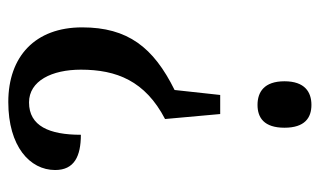

<svg xmlns="http://www.w3.org/2000/svg" viewBox="-174 -590 771 463"><g transform="rotate(-90 211.5 -358.5)"><path d="M156 -346 168 -213H214L226 -323C329 -374 377 -436 377 -546C377 -659 307 -724 197 -724C90 -724 33 -672 33 -611C33 -565 66 -549 118 -549C118 -625 139 -674 196 -674C248 -674 275 -619 275 -549C275 -463 248 -394 156 -346ZM190 7C221 7 247 -9 247 -58C247 -107 221 -123 190 -123C159 -123 135 -107 135 -58C135 -9 159 7 190 7Z"/></g></svg>

Font: Noto Serif Armenian ExtraCondensed Medium
Style: Regular
Weight: 500
Width: 2
Designer: Monotype Design Team
Foundry: Monotype Imaging Inc.
Version: Version 2.008